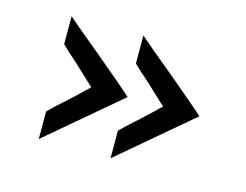

<svg xmlns="http://www.w3.org/2000/svg" viewBox="-63 -527 732 571"><g transform="rotate(15 303.0 -242.0)"><path d="M94 -53V-138Q118 -162 150 -190Q164 -203 179 -217Q194 -231 205 -242L141 -302Q113 -326 94 -345V-431Q115 -412 206 -337Q237 -311 274 -279.5Q311 -248 317 -242ZM315 -53V-138Q339 -162 371 -190Q385 -203 400 -217Q415 -231 426 -242L362 -302Q334 -326 315 -345V-431Q336 -412 427 -337Q458 -311 495 -279.5Q532 -248 538 -242Z"/></g></svg>

Font: Josefin Sans
Style: Regular
Weight: 400
Designer: Santiago Orozco
Foundry: Typemade
Version: Version 2.000